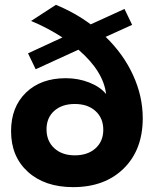

<svg xmlns="http://www.w3.org/2000/svg" viewBox="-20 -769 640 796"><path d="M418 -616.2Q491.7 -544.9 531.7 -457.5Q571.8 -370.1 571.8 -278.8Q571.8 -148.4 493.2 -70.8Q414.6 6.8 283.2 6.8Q166 6.8 95.9 -56.4Q25.9 -119.6 25.9 -225.1Q25.9 -325.2 87.6 -385Q149.4 -444.8 252.9 -444.8Q304.7 -444.8 350.3 -426.8Q396 -408.7 419.9 -378.9Q408.7 -473.6 305.2 -563L127.9 -481.9L96.2 -547.9L238.8 -613.8Q176.3 -654.3 108.9 -682.1L211.9 -749Q292 -715.8 356 -668L496.1 -731.9L527.8 -666ZM290 -125Q343.8 -125 376 -154.1Q408.2 -183.1 408.2 -231Q408.2 -279.3 376 -308.6Q343.8 -337.9 290 -337.9Q236.8 -337.9 204.8 -309.3Q172.9 -280.8 172.9 -232.9Q172.9 -184.1 205.1 -154.5Q237.3 -125 290 -125Z"/></svg>

Font: Montserrat arm SemiBold
Style: Regular
Weight: 600
Designer: Julieta Ulanovsky
Foundry: Julieta Ulanovsky
Version: Version 6.000;PS 006.000;hotconv 1.0.88;makeotf.lib2.5.64775